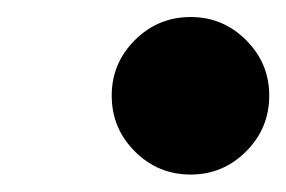

<svg xmlns="http://www.w3.org/2000/svg" viewBox="-20 -540 328 220"><path d="M108 -430.5Q108 -467.5 134.5 -494Q161 -520.5 198.5 -520.5Q235.5 -520.5 262 -494Q288.5 -467.5 288.5 -430.5Q288.5 -393 262 -366.5Q235.5 -340 198.5 -340Q161 -340 134.5 -366.5Q108 -393 108 -430.5Z"/></svg>

Font: Bodoni* 16pt
Style: Bold Italic
Weight: 700
Italic angle: -13°
Version: Version 2.3